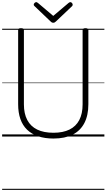

<svg xmlns="http://www.w3.org/2000/svg" viewBox="-20 -1279 998 1799"><path d="M481 19Q400 19 338 -2Q276 -23 234 -63.5Q192 -104 171 -164Q150 -224 150 -303V-996Q150 -1006 156 -1010.5Q162 -1015 176 -1015Q191 -1015 197.5 -1010.5Q204 -1006 204 -996V-301Q204 -214 235.5 -154.5Q267 -95 328.5 -65Q390 -35 481 -35Q570 -35 631 -65Q692 -95 723 -154.5Q754 -214 754 -301V-996Q754 -1006 760.5 -1010.5Q767 -1015 781 -1015Q808 -1015 808 -996V-303Q808 -198 770.5 -126Q733 -54 660.5 -17.5Q588 19 481 19ZM639 -1259Q647 -1259 654 -1251.5Q661 -1244 661 -1235Q661 -1232 660 -1229Q659 -1226 656 -1222L504 -1078Q498 -1073 493 -1069.5Q488 -1066 479 -1066Q470 -1066 464.5 -1069.5Q459 -1073 454 -1078L302 -1223Q298 -1227 297 -1230Q296 -1233 296 -1235Q296 -1244 304 -1251.5Q312 -1259 319 -1259Q324 -1259 327.5 -1256.5Q331 -1254 336 -1251L479 -1130L622 -1251Q626 -1254 630 -1256.5Q634 -1259 639 -1259ZM0 490H958V500H0ZM0 -20H958V0H0ZM0 -505H958V-500H0ZM0 -1010H958V-1000H0Z"/></svg>

Font: Playwrite PE Guides
Style: Regular
Weight: 400
Designer: Veronika Burian, José Scaglione
Foundry: TypeTogether
Version: Version 1.003